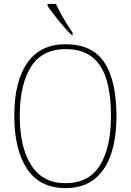

<svg xmlns="http://www.w3.org/2000/svg" viewBox="-20 -951 669 981"><path d="M314 10Q183 10 118 -88.5Q53 -187 53 -359Q53 -535 119.5 -630Q186 -725 315 -725Q452 -725 513.5 -631.5Q575 -538 575 -358Q575 -245 547 -162.5Q519 -80 461.5 -35Q404 10 314 10ZM314 -15Q435 -15 491 -107Q547 -199 547 -358Q547 -466 524.5 -542.5Q502 -619 451 -659.5Q400 -700 315 -700Q196 -700 138.5 -610Q81 -520 81 -358Q81 -199 139.5 -107Q198 -15 314 -15ZM347 -771Q328 -789 303.5 -817.5Q279 -846 256.5 -875Q234 -904 223 -921V-931H266Q276 -909 290.5 -882Q305 -855 321.5 -829Q338 -803 351 -784V-771Z"/></svg>

Font: Noto Serif Georgian SemiCondensed Thin
Style: Regular
Weight: 100
Width: 4
Designer: Monotype Design Team, Akaki Razmadze
Foundry: Google LLC
Version: Version 2.003; ttfautohint (v1.8.4.7-5d5b)